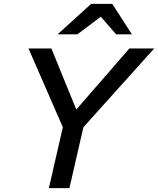

<svg xmlns="http://www.w3.org/2000/svg" viewBox="-20 -970 815 990"><path d="M232 0 304 -314 127 -720H245L391 -362H336L647 -720H775L410 -314L338 0ZM277 -793 450 -950H559L660 -793H579L462 -927H557L379 -793Z"/></svg>

Font: Instrument Sans Medium
Style: Italic
Weight: 500
Italic angle: -13°
Designer: Rodrigo Fuenzalida
Foundry: fragTYPE
Version: Version 1.000;gftools[0.9.28]